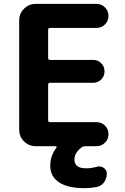

<svg xmlns="http://www.w3.org/2000/svg" viewBox="-20 -775 643 991"><path d="M416 196.3Q330.1 196.3 284.7 166Q239.3 135.7 239.3 80.1Q239.3 28.3 271.5 -12.7Q272.5 -15.6 271.5 -18.1Q270.5 -20.5 267.6 -20.5H164.1Q128.9 -20.5 104 -45.4Q79.1 -70.3 79.1 -105.5V-669.9Q79.1 -705.1 104 -730Q128.9 -754.9 164.1 -754.9H478.5Q503.9 -754.9 522 -736.8Q540 -718.8 540 -692.9Q540 -667 522 -648.9Q503.9 -630.9 478.5 -630.9H238.3Q228.5 -630.9 228.5 -621.1V-475.6Q228.5 -465.8 238.3 -465.8H460.9Q485.4 -465.8 502.4 -448.7Q519.5 -431.6 519.5 -406.7Q519.5 -381.8 502.4 -364.7Q485.4 -347.7 460.9 -347.7H238.3Q228.5 -347.7 228.5 -337.9V-154.3Q228.5 -144.5 238.3 -144.5H478.5Q503.9 -144.5 522 -126.5Q540 -108.4 540 -82.5Q540 -56.6 522 -38.6Q503.9 -20.5 478.5 -20.5H420.9Q410.2 -20.5 403.3 -15.6Q364.3 11.7 364.3 48.8Q364.3 93.8 424.8 93.8Q451.2 93.8 479.5 85.9Q486.3 84 492.2 84Q503.9 84 514.6 90.8Q531.2 101.6 531.2 121.1Q531.2 146.5 516.6 166.5Q502 186.5 477.5 190.4Q447.3 196.3 416 196.3Z"/></svg>

Font: Gen Jyuu GothicX Bold
Style: Bold
Weight: 700
Designer: Ryoko NISHIZUKA (kana &amp; ideographs); Paul D. Hunt (Latin, Greek &amp; Cyrillic); Wenlong ZHANG (bopomofo); Sandoll C
Version: Version 1.058.20140828